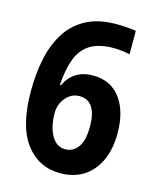

<svg xmlns="http://www.w3.org/2000/svg" viewBox="-111 -799 722 886"><g transform="rotate(15 250.5 -356.0)"><path d="M33 -323Q33 -400 47 -471.5Q61 -543 95 -599.5Q129 -656 188 -689Q247 -722 337 -722Q357 -722 384 -720Q411 -718 429 -715V-603Q411 -607 391 -609.5Q371 -612 352 -612Q282 -612 240.5 -586.5Q199 -561 179.5 -510.5Q160 -460 155 -383H160Q178 -422 211 -443.5Q244 -465 293 -465Q377 -465 423.5 -403Q470 -341 470 -236Q470 -162 445 -106.5Q420 -51 373 -20.5Q326 10 260 10Q158 10 95.5 -72.5Q33 -155 33 -323ZM255 -103Q292 -103 315.5 -134.5Q339 -166 339 -235Q339 -293 318.5 -325Q298 -357 257 -357Q229 -357 208.5 -341.5Q188 -326 176.5 -302.5Q165 -279 165 -253Q165 -213 175 -178.5Q185 -144 205 -123.5Q225 -103 255 -103Z"/></g></svg>

Font: Noto Sans Sinhala UI Condensed
Style: Bold
Weight: 700
Width: 3
Designer: Jelle Bosma - Monotype Design Team
Foundry: Monotype Imaging Inc.
Version: Version 2.006; ttfautohint (v1.8.4.7-5d5b)